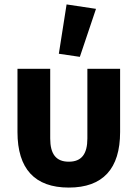

<svg xmlns="http://www.w3.org/2000/svg" viewBox="-20 -836 622 868"><path d="M414 -796 281 -816 246 -593 341 -579ZM207 -525H59V-239C59 -73 137 12 291 12C445 12 523 -73 523 -239V-525H375V-210C375 -140 349 -105 291 -105C233 -105 207 -140 207 -210Z"/></svg>

Font: LVC Sans
Style: Bold
Weight: 700
Designer: Mike Abbink, Paul van der Laan, Pieter van Rosmalen
Foundry: Bold Monday
Version: Version 3.0